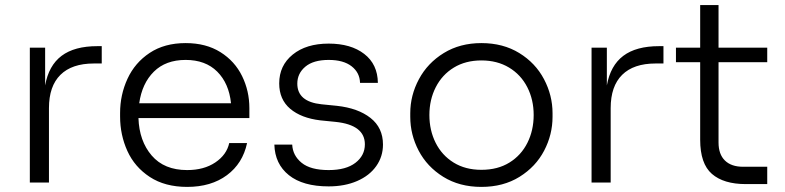

<svg xmlns="http://www.w3.org/2000/svg" viewBox="-20 -716 3077 753"><path d="M97 -529H157V-381Q171 -459 221.5 -497Q272 -535 362 -535H379V-467H348Q262 -467 217 -422.5Q172 -378 172 -292V0H97Z M451 -259V-273Q451 -344 480 -407Q509 -470 567 -508.5Q625 -547 708 -547Q788 -547 844.5 -511.5Q901 -476 929.5 -417.5Q958 -359 958 -292V-253H523Q526 -163 575 -106Q624 -49 714 -49Q780 -49 824.5 -79Q869 -109 879 -155H949Q932 -75 870 -29Q808 17 714 17Q627 17 567.5 -22Q508 -61 479.5 -124Q451 -187 451 -259ZM886 -311Q878 -389 832 -435Q786 -481 708 -481Q630 -481 583.5 -435Q537 -389 526 -311Z M1056 -149H1126Q1128 -106 1163 -77.5Q1198 -49 1269 -49Q1337 -49 1374 -77.5Q1411 -106 1411 -150Q1411 -226 1296 -238L1236 -244Q1161 -253 1118 -289.5Q1075 -326 1075 -389Q1075 -459 1128 -502Q1181 -545 1269 -545Q1356 -545 1408.5 -504.5Q1461 -464 1462 -391H1392Q1391 -431 1359 -456Q1327 -481 1269 -481Q1209 -481 1177.5 -454.5Q1146 -428 1146 -388Q1146 -317 1241 -307L1301 -301Q1384 -292 1433 -253.5Q1482 -215 1482 -149Q1482 -102 1455.5 -64.5Q1429 -27 1380.5 -6Q1332 15 1269 15Q1168 15 1113 -29Q1058 -73 1056 -149Z M1589 -258V-272Q1589 -342 1623 -405.5Q1657 -469 1720.5 -508Q1784 -547 1868 -547Q1953 -547 2016.5 -508Q2080 -469 2113.5 -405.5Q2147 -342 2147 -272V-258Q2147 -188 2114 -125Q2081 -62 2017.5 -22.5Q1954 17 1868 17Q1782 17 1718.5 -22.5Q1655 -62 1622 -125Q1589 -188 1589 -258ZM2073 -265Q2073 -325 2048 -374Q2023 -423 1976.5 -451Q1930 -479 1868 -479Q1806 -479 1760 -451Q1714 -423 1689 -374Q1664 -325 1664 -265Q1664 -205 1688.5 -156Q1713 -107 1759 -78.5Q1805 -50 1868 -50Q1932 -50 1978 -78.5Q2024 -107 2048.5 -156Q2073 -205 2073 -265Z M2300 -529H2360V-381Q2374 -459 2424.5 -497Q2475 -535 2565 -535H2582V-467H2551Q2465 -467 2420 -422.5Q2375 -378 2375 -292V0H2300Z M2726 -168V-472H2631V-529H2726V-696H2798V-529H2989V-472H2798V-157Q2798 -111 2823 -86.5Q2848 -62 2894 -62H2989V6H2905Q2818 6 2772 -34Q2726 -74 2726 -168Z"/></svg>

Font: Sora-SIA Light
Style: Regular
Weight: 300
Designer: Jonathan Barnbrook, Julián Moncada
Foundry: Barnbrook Fonts
Version: Version 2.000